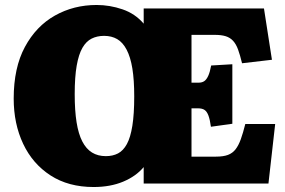

<svg xmlns="http://www.w3.org/2000/svg" viewBox="-20 -737 1145 771"><path d="M356 14Q255 14 183 -32.5Q111 -79 73 -159.5Q35 -240 35 -341Q35 -465 80 -548.5Q125 -632 200.5 -674.5Q276 -717 368 -717Q421 -717 472 -699.5Q523 -682 557 -642V-703H1040L1072 -497L952 -483Q944 -516 936 -538Q928 -560 916 -573Q904 -586 886.5 -591.5Q869 -597 842 -597H749V-405H777Q791 -405 800 -411Q809 -417 816 -432Q823 -447 828 -474L913 -479V-240L827 -228Q823 -257 817 -273Q811 -289 801.5 -295.5Q792 -302 775 -302H749V-108H847Q877 -108 895.5 -115Q914 -122 926 -137.5Q938 -153 947 -178Q956 -203 965 -239H1085L1058 0H557V-66Q526 -29 474.5 -7.5Q423 14 356 14ZM405 -110Q433 -110 454 -121Q475 -132 489.5 -158.5Q504 -185 511.5 -232Q519 -279 519 -350Q519 -416 511.5 -462Q504 -508 488.5 -537.5Q473 -567 450.5 -580Q428 -593 398 -593Q370 -593 348 -582Q326 -571 311 -545Q296 -519 288 -473.5Q280 -428 280 -359Q280 -293 287.5 -246Q295 -199 310.5 -169Q326 -139 349.5 -124.5Q373 -110 405 -110Z"/></svg>

Font: Literata 18pt Black
Style: Regular
Weight: 900
Designer: Latin by Veronika Burian and Jose Scaglione. Greek by Irene Vlachou. Cyrillic by Vera Evstafieva.
Foundry: TypeTogether
Version: Version 3.103;gftools[0.9.29]